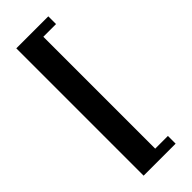

<svg xmlns="http://www.w3.org/2000/svg" viewBox="-224 -682 704 704"><g transform="rotate(-45 128.0 -330.0)"><path d="M210.9 0H44.9V-660.2H210.9V-620.1H145V-40H210.9Z"/></g></svg>

Font: Pfennig
Style: Bold
Weight: 700
Version: Version 20120410 ; ttfautohint (v0.8)